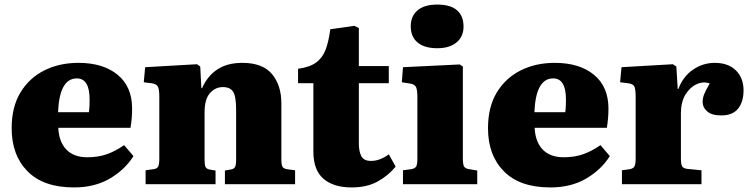

<svg xmlns="http://www.w3.org/2000/svg" viewBox="-20 -806 3283 840"><path d="M304 14Q170 14 100.5 -56.5Q31 -127 31 -245Q31 -338 69.5 -401.5Q108 -465 174 -498Q240 -531 323 -531Q431 -531 494.5 -479Q558 -427 558 -331Q558 -288 551 -247H235Q238 -185 270.5 -151.5Q303 -118 362 -118Q409 -118 446.5 -131Q484 -144 523 -171L564 -123Q526 -63 460 -24.5Q394 14 304 14ZM234 -315H369Q371 -330 371.5 -343.5Q372 -357 372 -371Q372 -463 316 -463Q240 -463 234 -315Z M617 0V-61L652 -66Q667 -68 672 -77Q677 -86 677 -113V-384Q677 -414 671 -426.5Q665 -439 642 -442L609 -446L615 -512L842 -525L856 -515L861 -420H864Q887 -473 930.5 -502Q974 -531 1040 -531Q1129 -531 1170 -482Q1211 -433 1211 -353V-107Q1211 -84 1216.5 -75.5Q1222 -67 1241 -65L1271 -61V0H964V-60L987 -64Q1003 -66 1008 -75Q1013 -84 1013 -106V-326Q1013 -384 1000 -404.5Q987 -425 955 -425Q922 -425 898.5 -398.5Q875 -372 875 -314V-108Q875 -85 879 -76Q883 -67 898 -64L923 -60V0Z M1518 14Q1439 14 1395 -24Q1351 -62 1351 -143V-442H1284V-505Q1335 -512 1363 -532.5Q1391 -553 1404.5 -588.5Q1418 -624 1425 -678L1531 -693L1550 -683V-517H1681V-442H1550V-178Q1550 -143 1561 -122.5Q1572 -102 1603 -102Q1643 -102 1681 -131L1711 -77Q1678 -37 1631.5 -11.5Q1585 14 1518 14Z M1893 -595Q1837 -595 1807 -620Q1777 -645 1777 -691Q1777 -735 1806.5 -760.5Q1836 -786 1893 -786Q1951 -786 1979.5 -761Q2008 -736 2008 -690Q2008 -646 1977.5 -620.5Q1947 -595 1893 -595ZM1743 0V-61L1780 -66Q1796 -69 1801 -78Q1806 -87 1806 -113V-381Q1806 -413 1800 -425.5Q1794 -438 1771 -441L1738 -446L1743 -512L1991 -524L2005 -515V-113Q2005 -89 2009.5 -79Q2014 -69 2032 -66L2068 -60V0Z M2388 14Q2254 14 2184.5 -56.5Q2115 -127 2115 -245Q2115 -338 2153.5 -401.5Q2192 -465 2258 -498Q2324 -531 2407 -531Q2515 -531 2578.5 -479Q2642 -427 2642 -331Q2642 -288 2635 -247H2319Q2322 -185 2354.5 -151.5Q2387 -118 2446 -118Q2493 -118 2530.5 -131Q2568 -144 2607 -171L2648 -123Q2610 -63 2544 -24.5Q2478 14 2388 14ZM2318 -315H2453Q2455 -330 2455.5 -343.5Q2456 -357 2456 -371Q2456 -463 2400 -463Q2324 -463 2318 -315Z M2701 0V-61L2736 -66Q2751 -69 2756 -78.5Q2761 -88 2761 -114V-381Q2761 -413 2756 -426Q2751 -439 2727 -442L2693 -446L2699 -512L2924 -525L2939 -515L2945 -417H2948Q2968 -471 3011.5 -501Q3055 -531 3107 -531Q3166 -531 3199.5 -498Q3233 -465 3233 -411Q3233 -360 3209 -330.5Q3185 -301 3135 -301Q3094 -301 3074 -318.5Q3054 -336 3054 -361Q3054 -376 3060 -392Q3066 -408 3085 -441Q3057 -451 3027.5 -437.5Q2998 -424 2978.5 -391.5Q2959 -359 2959 -311V-113Q2959 -89 2964 -79Q2969 -69 2988 -67L3049 -61V0Z"/></svg>

Font: Literata 36pt ExtraBold
Style: Regular
Weight: 800
Designer: Latin by Veronika Burian and Jose Scaglione. Greek by Irene Vlachou. Cyrillic by Vera Evstafieva.
Foundry: TypeTogether
Version: Version 3.002